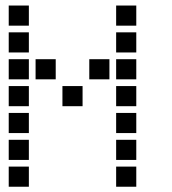

<svg xmlns="http://www.w3.org/2000/svg" viewBox="-20 -708 640 715"><path d="M13.5 -687.5Q12.5 -687.5 12.5 -687.5Q12.5 -687.5 12.5 -686.5V-613.5Q12.5 -612.5 12.5 -612.5Q12.5 -612.5 13.5 -612.5H86.5Q87.5 -612.5 87.5 -612.5Q87.5 -612.5 87.5 -613.5V-686.5Q87.5 -687.5 87.5 -687.5Q87.5 -687.5 86.5 -687.5ZM413.5 -687.5Q412.5 -687.5 412.5 -687.5Q412.5 -687.5 412.5 -686.5V-613.5Q412.5 -612.5 412.5 -612.5Q412.5 -612.5 413.5 -612.5H486.5Q487.5 -612.5 487.5 -612.5Q487.5 -612.5 487.5 -613.5V-686.5Q487.5 -687.5 487.5 -687.5Q487.5 -687.5 486.5 -687.5ZM13.5 -587.5Q12.5 -587.5 12.5 -587.5Q12.5 -587.5 12.5 -586.5V-513.5Q12.5 -512.5 12.5 -512.5Q12.5 -512.5 13.5 -512.5H86.5Q87.5 -512.5 87.5 -512.5Q87.5 -512.5 87.5 -513.5V-586.5Q87.5 -587.5 87.5 -587.5Q87.5 -587.5 86.5 -587.5ZM413.5 -587.5Q412.5 -587.5 412.5 -587.5Q412.5 -587.5 412.5 -586.5V-513.5Q412.5 -512.5 412.5 -512.5Q412.5 -512.5 413.5 -512.5H486.5Q487.5 -512.5 487.5 -512.5Q487.5 -512.5 487.5 -513.5V-586.5Q487.5 -587.5 487.5 -587.5Q487.5 -587.5 486.5 -587.5ZM13.5 -487.5Q12.5 -487.5 12.5 -487.5Q12.5 -487.5 12.5 -486.5V-413.5Q12.5 -412.5 12.5 -412.5Q12.5 -412.5 13.5 -412.5H86.5Q87.5 -412.5 87.5 -412.5Q87.5 -412.5 87.5 -413.5V-486.5Q87.5 -487.5 87.5 -487.5Q87.5 -487.5 86.5 -487.5ZM113.5 -487.5Q112.5 -487.5 112.5 -487.5Q112.5 -487.5 112.5 -486.5V-413.5Q112.5 -412.5 112.5 -412.5Q112.5 -412.5 113.5 -412.5H186.5Q187.5 -412.5 187.5 -412.5Q187.5 -412.5 187.5 -413.5V-486.5Q187.5 -487.5 187.5 -487.5Q187.5 -487.5 186.5 -487.5ZM313.5 -487.5Q312.5 -487.5 312.5 -487.5Q312.5 -487.5 312.5 -486.5V-413.5Q312.5 -412.5 312.5 -412.5Q312.5 -412.5 313.5 -412.5H386.5Q387.5 -412.5 387.5 -412.5Q387.5 -412.5 387.5 -413.5V-486.5Q387.5 -487.5 387.5 -487.5Q387.5 -487.5 386.5 -487.5ZM413.5 -487.5Q412.5 -487.5 412.5 -487.5Q412.5 -487.5 412.5 -486.5V-413.5Q412.5 -412.5 412.5 -412.5Q412.5 -412.5 413.5 -412.5H486.5Q487.5 -412.5 487.5 -412.5Q487.5 -412.5 487.5 -413.5V-486.5Q487.5 -487.5 487.5 -487.5Q487.5 -487.5 486.5 -487.5ZM13.5 -387.5Q12.5 -387.5 12.5 -387.5Q12.5 -387.5 12.5 -386.5V-313.5Q12.5 -312.5 12.5 -312.5Q12.5 -312.5 13.5 -312.5H86.5Q87.5 -312.5 87.5 -312.5Q87.5 -312.5 87.5 -313.5V-386.5Q87.5 -387.5 87.5 -387.5Q87.5 -387.5 86.5 -387.5ZM213.5 -387.5Q212.5 -387.5 212.5 -387.5Q212.5 -387.5 212.5 -386.5V-313.5Q212.5 -312.5 212.5 -312.5Q212.5 -312.5 213.5 -312.5H286.5Q287.5 -312.5 287.5 -312.5Q287.5 -312.5 287.5 -313.5V-386.5Q287.5 -387.5 287.5 -387.5Q287.5 -387.5 286.5 -387.5ZM413.5 -387.5Q412.5 -387.5 412.5 -387.5Q412.5 -387.5 412.5 -386.5V-313.5Q412.5 -312.5 412.5 -312.5Q412.5 -312.5 413.5 -312.5H486.5Q487.5 -312.5 487.5 -312.5Q487.5 -312.5 487.5 -313.5V-386.5Q487.5 -387.5 487.5 -387.5Q487.5 -387.5 486.5 -387.5ZM13.5 -287.5Q12.5 -287.5 12.5 -287.5Q12.5 -287.5 12.5 -286.5V-213.5Q12.5 -212.5 12.5 -212.5Q12.5 -212.5 13.5 -212.5H86.5Q87.5 -212.5 87.5 -212.5Q87.5 -212.5 87.5 -213.5V-286.5Q87.5 -287.5 87.5 -287.5Q87.5 -287.5 86.5 -287.5ZM413.5 -287.5Q412.5 -287.5 412.5 -287.5Q412.5 -287.5 412.5 -286.5V-213.5Q412.5 -212.5 412.5 -212.5Q412.5 -212.5 413.5 -212.5H486.5Q487.5 -212.5 487.5 -212.5Q487.5 -212.5 487.5 -213.5V-286.5Q487.5 -287.5 487.5 -287.5Q487.5 -287.5 486.5 -287.5ZM13.5 -187.5Q12.5 -187.5 12.5 -187.5Q12.5 -187.5 12.5 -186.5V-113.5Q12.5 -112.5 12.5 -112.5Q12.5 -112.5 13.5 -112.5H86.5Q87.5 -112.5 87.5 -112.5Q87.5 -112.5 87.5 -113.5V-186.5Q87.5 -187.5 87.5 -187.5Q87.5 -187.5 86.5 -187.5ZM413.5 -187.5Q412.5 -187.5 412.5 -187.5Q412.5 -187.5 412.5 -186.5V-113.5Q412.5 -112.5 412.5 -112.5Q412.5 -112.5 413.5 -112.5H486.5Q487.5 -112.5 487.5 -112.5Q487.5 -112.5 487.5 -113.5V-186.5Q487.5 -187.5 487.5 -187.5Q487.5 -187.5 486.5 -187.5ZM13.5 -87.5Q12.5 -87.5 12.5 -87.5Q12.5 -87.5 12.5 -86.5V-13.5Q12.5 -12.5 12.5 -12.5Q12.5 -12.5 13.5 -12.5H86.5Q87.5 -12.5 87.5 -12.5Q87.5 -12.5 87.5 -13.5V-86.5Q87.5 -87.5 87.5 -87.5Q87.5 -87.5 86.5 -87.5ZM413.5 -87.5Q412.5 -87.5 412.5 -87.5Q412.5 -87.5 412.5 -86.5V-13.5Q412.5 -12.5 412.5 -12.5Q412.5 -12.5 413.5 -12.5H486.5Q487.5 -12.5 487.5 -12.5Q487.5 -12.5 487.5 -13.5V-86.5Q487.5 -87.5 487.5 -87.5Q487.5 -87.5 486.5 -87.5Z"/></svg>

Font: Doto Black
Style: Regular
Weight: 900
Monospace: yes
Version: Version 1.000